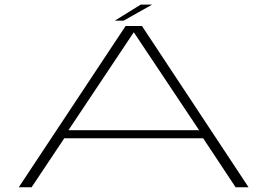

<svg xmlns="http://www.w3.org/2000/svg" viewBox="-20 -788 1124 808"><path d="M59 0H113L250.5 -206H835L971.5 0H1026L577.5 -678.5H508.5ZM268 -240 542.5 -651.5H543.5L818 -240ZM463 -701H500L620 -768.5H572Z"/></svg>

Font: Anybody ExtraExpanded ExtraLight
Style: Regular
Weight: 250
Width: 8
Version: Version 1.113;gftools[0.9.25]